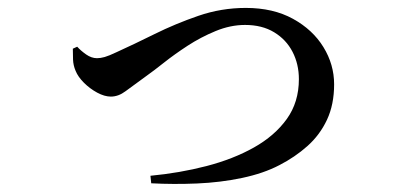

<svg xmlns="http://www.w3.org/2000/svg" viewBox="-20 -478 1040 485"><path d="M360 -34Q434 -41 501.5 -58.5Q569 -76 621.5 -105.5Q674 -135 704.5 -177.5Q735 -220 735 -278Q735 -316 719 -347Q703 -378 672.5 -396.5Q642 -415 599 -415Q562 -415 524.5 -399.5Q487 -384 454 -362.5Q421 -341 394.5 -320Q368 -299 351 -287Q315 -261 297 -247.5Q279 -234 260 -234Q244 -234 225.5 -244Q207 -254 192 -269Q177 -284 171 -299Q165 -313 164.5 -327.5Q164 -342 164 -355L175 -360Q184 -350 197.5 -340.5Q211 -331 225 -331Q234 -331 244.5 -334Q255 -337 274 -346Q318 -366 370.5 -392Q423 -418 481 -438Q539 -458 601 -458Q670 -458 720 -430.5Q770 -403 797 -359Q824 -315 824 -265Q824 -214 806 -175.5Q788 -137 756.5 -109Q725 -81 686 -61Q646 -40 591.5 -28.5Q537 -17 477.5 -14.5Q418 -12 362 -15Z"/></svg>

Font: Noto Serif JP ExtraLight SemiBold
Style: Regular
Weight: 600
Version: Version 2.003-H1;hotconv 1.1.1;makeotfexe 2.6.0